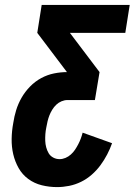

<svg xmlns="http://www.w3.org/2000/svg" viewBox="-20 -755 549 783"><path d="M213 8Q181 8 150.5 0.5Q120 -7 95.5 -25Q71 -43 56 -69.5Q41 -96 34 -126Q27 -156 27.5 -188.5Q28 -221 34 -253Q38 -280 46 -306Q54 -332 68 -356.5Q82 -381 102.5 -402Q123 -423 148 -436.5Q173 -450 200 -455.5Q227 -461 253 -461L132 -621L150 -735H509L491 -621H265L386 -461L367 -347H255Q243 -347 231 -342Q219 -337 209.5 -328Q200 -319 193 -307.5Q186 -296 181.5 -284.5Q177 -273 174 -260.5Q171 -248 169 -236Q166 -222 165 -208Q164 -194 164.5 -180.5Q165 -167 168.5 -154Q172 -141 178.5 -130Q185 -119 197 -112.5Q209 -106 223 -106Q235 -106 247 -111Q259 -116 269 -125Q279 -134 286 -144.5Q293 -155 299 -166.5Q305 -178 309.5 -190Q314 -202 317 -214L437 -171Q429 -148 417 -125Q405 -102 389.5 -81Q374 -60 354 -42.5Q334 -25 310.5 -13.5Q287 -2 262 3Q237 8 213 8Z"/></svg>

Font: Iosevka Term Curly Heavy
Style: Italic
Weight: 900
Italic angle: -9°
Designer: Belleve Invis
Foundry: Belleve Invis
Version: Version 32.3.0